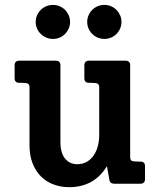

<svg xmlns="http://www.w3.org/2000/svg" viewBox="-20 -754 645 788"><path d="M575.2 -18.6Q575.2 -10.3 570.6 -5.1Q565.9 0 556.2 0H449.2Q440.9 0 435.8 -3.4Q430.7 -6.8 429.2 -15.1L418.9 -71.8Q407.7 -53.2 392.6 -37.4Q377.4 -21.5 358.4 -10Q339.4 1.5 315.7 7.8Q292 14.2 264.2 14.2Q230 14.2 200.2 3.2Q170.4 -7.8 148.4 -29.5Q126.5 -51.3 113.8 -83.5Q101.1 -115.7 101.1 -158.2V-396Q101.1 -407.2 94.5 -410.6Q87.9 -414.1 67.4 -414.1H59.1Q40 -414.1 40 -433.1V-485.8Q40 -504.9 59.1 -504.9H209Q228 -504.9 228 -485.8V-171.9Q228 -126 247.1 -103Q266.1 -80.1 296.9 -80.1Q318.8 -80.1 335.7 -89.6Q352.5 -99.1 364 -115.5Q375.5 -131.8 381.3 -153.8Q387.2 -175.8 387.2 -200.2V-396Q387.2 -407.2 380.6 -410.6Q374 -414.1 353.5 -414.1H345.2Q326.2 -414.1 326.2 -433.1V-485.8Q326.2 -504.9 345.2 -504.9H495.1Q514.2 -504.9 514.2 -485.8V-108.9Q514.2 -97.7 520.5 -94.2Q526.9 -90.8 547.9 -90.8H556.2Q575.2 -90.8 575.2 -71.8ZM267.6 -664.1Q267.6 -649.4 262 -636.7Q256.3 -624 246.8 -614.5Q237.3 -605 224.6 -599.6Q211.9 -594.2 197.8 -594.2Q183.1 -594.2 170.2 -599.6Q157.2 -605 147.5 -614.5Q137.7 -624 132.1 -636.7Q126.5 -649.4 126.5 -664.1Q126.5 -678.7 132.1 -691.4Q137.7 -704.1 147.5 -713.6Q157.2 -723.1 170.2 -728.5Q183.1 -733.9 197.8 -733.9Q211.9 -733.9 224.6 -728.5Q237.3 -723.1 246.8 -713.6Q256.3 -704.1 262 -691.4Q267.6 -678.7 267.6 -664.1ZM478.5 -664.1Q478.5 -649.4 472.9 -636.7Q467.3 -624 457.8 -614.5Q448.2 -605 435.5 -599.6Q422.9 -594.2 408.7 -594.2Q394 -594.2 381.1 -599.6Q368.2 -605 358.6 -614.5Q349.1 -624 343.5 -636.7Q337.9 -649.4 337.9 -664.1Q337.9 -678.7 343.5 -691.4Q349.1 -704.1 358.6 -713.6Q368.2 -723.1 381.1 -728.5Q394 -733.9 408.7 -733.9Q422.9 -733.9 435.5 -728.5Q448.2 -723.1 457.8 -713.6Q467.3 -704.1 472.9 -691.4Q478.5 -678.7 478.5 -664.1Z"/></svg>

Font: New Telegraph
Style: Bold
Weight: 700
Designer: Frank Baranowski
Foundry: Frank Baranowski
Version: Version 3.001